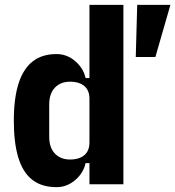

<svg xmlns="http://www.w3.org/2000/svg" viewBox="-20 -760 723 792"><path d="M349 0V-87H333Q324 -46 290 -17Q256 12 213 12Q152 12 113 -18.5Q74 -49 55.5 -110Q37 -171 37 -262Q37 -353 56 -414Q75 -475 114 -506Q153 -537 213 -537Q256 -537 290 -508Q324 -479 333 -438H349V-740H489V0ZM269 -102Q294 -102 312 -110Q330 -118 339.5 -133.5Q349 -149 349 -172V-353Q349 -376 339.5 -391.5Q330 -407 312 -415Q294 -423 269 -423Q230 -423 206.5 -398.5Q183 -374 183 -329V-196Q183 -151 206.5 -126.5Q230 -102 269 -102ZM683 -740 621 -525H540L546 -740Z"/></svg>

Font: IBM Plex Sans Condensed
Style: Bold
Weight: 700
Width: 3
Designer: Mike Abbink, Paul van der Laan, Pieter van Rosmalen
Foundry: Bold Monday
Version: Version 3.201